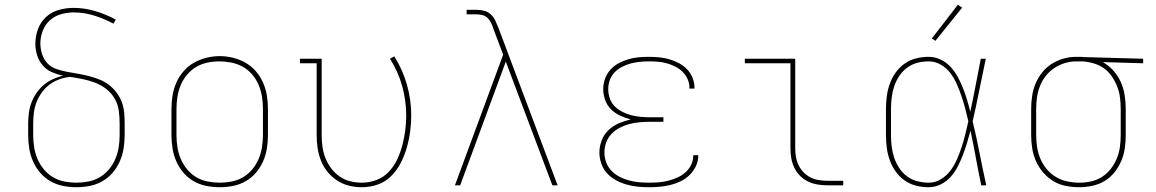

<svg xmlns="http://www.w3.org/2000/svg" viewBox="-20 -776 4840 804"><path d="M300 8Q272 8 244 2.5Q216 -3 191.5 -17Q167 -31 148.5 -52.5Q130 -74 118.5 -100Q107 -126 102.5 -154Q98 -182 98 -210V-258Q98 -281 101 -303.5Q104 -326 112 -347Q120 -368 133 -387Q146 -406 163.5 -420.5Q181 -435 201.5 -444.5Q222 -454 244 -459Q220 -464 197 -474Q174 -484 158.5 -502.5Q143 -521 135.5 -545Q128 -569 128 -593Q128 -624 139 -654Q150 -684 173 -705Q196 -726 226.5 -734.5Q257 -743 288 -743Q334 -743 379 -729.5Q424 -716 465 -694L455 -677Q416 -698 374 -711Q332 -724 289 -724Q262 -724 235.5 -716.5Q209 -709 189 -691Q169 -673 159 -647Q149 -621 149 -594Q149 -571 156.5 -548.5Q164 -526 179.5 -510Q195 -494 217.5 -486.5Q240 -479 262.5 -475Q285 -471 307.5 -467Q330 -463 352 -457.5Q374 -452 395.5 -443.5Q417 -435 435.5 -421Q454 -407 468 -388.5Q482 -370 490 -348.5Q498 -327 500 -304Q502 -281 502 -258V-210Q502 -182 497.5 -154Q493 -126 481.5 -100Q470 -74 451.5 -52.5Q433 -31 408.5 -17Q384 -3 356 2.5Q328 8 300 8ZM300 -11Q325 -11 350.5 -16Q376 -21 398 -34Q420 -47 436.5 -67Q453 -87 463 -110.5Q473 -134 477 -159.5Q481 -185 481 -210V-258Q481 -285 477.5 -312Q474 -339 460.5 -362.5Q447 -386 425.5 -403Q404 -420 379 -429.5Q354 -439 327.5 -444.5Q301 -450 274 -454Q251 -452 229 -444Q207 -436 188.5 -422.5Q170 -409 156 -390Q142 -371 133.5 -349.5Q125 -328 122 -305Q119 -282 119 -258V-210Q119 -185 123 -159.5Q127 -134 137 -110.5Q147 -87 163.5 -67Q180 -47 202 -34Q224 -21 249.5 -16Q275 -11 300 -11Z M900 8Q872 8 844 2.5Q816 -3 791.5 -17Q767 -31 748.5 -52.5Q730 -74 718.5 -100Q707 -126 702.5 -154Q698 -182 698 -210V-320Q698 -348 702.5 -376Q707 -404 718.5 -430Q730 -456 748.5 -477.5Q767 -499 791.5 -513Q816 -527 844 -534Q872 -541 900 -541Q928 -541 956 -534Q984 -527 1008.5 -513Q1033 -499 1051.5 -477.5Q1070 -456 1081.5 -430Q1093 -404 1097.5 -376Q1102 -348 1102 -320V-210Q1102 -182 1097.5 -154Q1093 -126 1081.5 -100Q1070 -74 1051.5 -52.5Q1033 -31 1008.5 -17Q984 -3 956 2.5Q928 8 900 8ZM900 -11Q925 -11 950.5 -16Q976 -21 998 -34Q1020 -47 1036.5 -67Q1053 -87 1063 -110.5Q1073 -134 1077 -159.5Q1081 -185 1081 -210V-320Q1081 -346 1077 -371.5Q1073 -397 1063 -420.5Q1053 -444 1036 -464Q1019 -484 996.5 -496.5Q974 -509 948.5 -514Q923 -519 898 -519Q872 -519 847 -513.5Q822 -508 800.5 -495Q779 -482 762.5 -462Q746 -442 736.5 -419Q727 -396 723 -370.5Q719 -345 719 -320V-210Q719 -185 723 -159.5Q727 -134 737 -110.5Q747 -87 763.5 -67Q780 -47 802 -34Q824 -21 849.5 -16Q875 -11 900 -11Z M1495 8Q1468 8 1441.5 1.5Q1415 -5 1392 -20Q1369 -35 1351.5 -56.5Q1334 -78 1324 -103.5Q1314 -129 1310 -156Q1306 -183 1306 -210V-511H1236V-530H1327V-210Q1327 -185 1330.5 -160.5Q1334 -136 1343 -113.5Q1352 -91 1367 -71Q1382 -51 1402 -37Q1422 -23 1446.5 -17Q1471 -11 1495 -11Q1527 -11 1557 -22.5Q1587 -34 1608.5 -57Q1630 -80 1643.5 -109Q1657 -138 1665 -168.5Q1673 -199 1677 -230Q1681 -261 1681 -293Q1681 -355 1664 -416Q1647 -477 1613 -530L1631 -540Q1666 -485 1684 -421.5Q1702 -358 1702 -293Q1702 -259 1697.5 -225Q1693 -191 1683.5 -158Q1674 -125 1658.5 -94.5Q1643 -64 1619 -39.5Q1595 -15 1562.5 -3.5Q1530 8 1495 8Z M1885 0 2087 -547 2047 -653Q2043 -666 2037.5 -678Q2032 -690 2023 -699.5Q2014 -709 2001 -712.5Q1988 -716 1975 -716H1934V-735H1975Q1991 -735 2007 -731Q2023 -727 2035 -716Q2047 -705 2054 -690Q2061 -675 2067 -660L2315 0H2293L2098 -518L1907 0Z M2697 8Q2673 8 2649.5 5.5Q2626 3 2603 -3.5Q2580 -10 2559 -21.5Q2538 -33 2522 -50.5Q2506 -68 2498 -91Q2490 -114 2490 -137Q2490 -163 2499.5 -188Q2509 -213 2528 -231Q2547 -249 2571 -259.5Q2595 -270 2621 -276Q2598 -282 2576.5 -292Q2555 -302 2538.5 -318.5Q2522 -335 2514 -357.5Q2506 -380 2506 -403Q2506 -425 2513.5 -446Q2521 -467 2535.5 -483.5Q2550 -500 2569.5 -510.5Q2589 -521 2610 -527.5Q2631 -534 2653 -536Q2675 -538 2697 -538Q2718 -538 2739.5 -536Q2761 -534 2782 -528Q2803 -522 2822 -512Q2841 -502 2856 -487Q2871 -472 2879.5 -451.5Q2888 -431 2888 -410Q2888 -408 2888 -407Q2888 -406 2888 -405H2867Q2867 -406 2867 -407Q2867 -408 2867 -409Q2867 -428 2859 -445.5Q2851 -463 2837.5 -476Q2824 -489 2807 -497.5Q2790 -506 2772 -511Q2754 -516 2735 -517.5Q2716 -519 2697 -519Q2678 -519 2658.5 -517Q2639 -515 2620.5 -510Q2602 -505 2584.5 -496Q2567 -487 2553.5 -473Q2540 -459 2533.5 -440.5Q2527 -422 2527 -403Q2527 -383 2533.5 -364Q2540 -345 2554 -331Q2568 -317 2585.5 -308Q2603 -299 2622 -294Q2641 -289 2660.5 -287Q2680 -285 2700 -285H2758V-266H2700Q2679 -266 2657.5 -264Q2636 -262 2615 -256.5Q2594 -251 2575 -241Q2556 -231 2541 -215.5Q2526 -200 2518.5 -179.5Q2511 -159 2511 -138Q2511 -116 2518.5 -96Q2526 -76 2540.5 -61Q2555 -46 2574 -36Q2593 -26 2613.5 -20.5Q2634 -15 2655 -13Q2676 -11 2697 -11Q2717 -11 2737.5 -12.5Q2758 -14 2777.5 -19Q2797 -24 2815.5 -32Q2834 -40 2849.5 -53.5Q2865 -67 2874 -85.5Q2883 -104 2883 -124Q2883 -125 2883 -125.5Q2883 -126 2883 -126H2904Q2904 -126 2904 -125Q2904 -124 2904 -124Q2904 -101 2894 -80Q2884 -59 2867.5 -43Q2851 -27 2830.5 -17Q2810 -7 2787.5 -1.5Q2765 4 2742.5 6Q2720 8 2697 8Z M3444 0Q3424 0 3403 -3.5Q3382 -7 3363.5 -16Q3345 -25 3330 -40Q3315 -55 3306 -74Q3297 -93 3293.5 -113.5Q3290 -134 3290 -155V-511H3099V-530H3310V-155Q3310 -137 3313 -119Q3316 -101 3324 -84.5Q3332 -68 3345 -54.5Q3358 -41 3374 -33Q3390 -25 3408 -22Q3426 -19 3444 -19H3511V0Z M3869 8Q3842 8 3816 1.5Q3790 -5 3768 -20.5Q3746 -36 3730.5 -58Q3715 -80 3706 -105Q3697 -130 3693.5 -156.5Q3690 -183 3690 -210V-320Q3690 -347 3693.5 -373.5Q3697 -400 3706 -425Q3715 -450 3730.5 -472Q3746 -494 3768 -509.5Q3790 -525 3816 -531.5Q3842 -538 3869 -538Q3895 -538 3919 -526.5Q3943 -515 3960.5 -496Q3978 -477 3990.5 -454Q4003 -431 4012.5 -407Q4022 -383 4029.5 -358Q4037 -333 4043 -308Q4055 -363 4065.5 -418.5Q4076 -474 4087 -530H4108Q4094 -465 4081 -399Q4068 -333 4053 -268Q4069 -202 4082 -134.5Q4095 -67 4110 0H4089Q4077 -57 4066.5 -114.5Q4056 -172 4044 -229Q4037 -203 4029.5 -178Q4022 -153 4012.5 -128Q4003 -103 3991 -79.5Q3979 -56 3961.5 -36Q3944 -16 3919.5 -4Q3895 8 3869 8ZM3869 -11Q3897 -11 3921 -26Q3945 -41 3961 -63Q3977 -85 3988 -110.5Q3999 -136 4007.5 -162Q4016 -188 4022.5 -215Q4029 -242 4035 -268Q4029 -295 4022 -321Q4015 -347 4006.5 -372.5Q3998 -398 3987 -423Q3976 -448 3960 -469.5Q3944 -491 3920 -505Q3896 -519 3869 -519Q3845 -519 3821.5 -513Q3798 -507 3778.5 -492.5Q3759 -478 3745.5 -457.5Q3732 -437 3724.5 -414.5Q3717 -392 3714 -368Q3711 -344 3711 -320V-210Q3711 -186 3714 -162Q3717 -138 3724.5 -115.5Q3732 -93 3745.5 -72.5Q3759 -52 3778.5 -37.5Q3798 -23 3821.5 -17Q3845 -11 3869 -11ZM3897 -605 3882 -615 3991 -756 4009 -744Z M4499 8Q4471 8 4443 2.5Q4415 -3 4391 -17.5Q4367 -32 4348.5 -53.5Q4330 -75 4318.5 -100.5Q4307 -126 4302.5 -154Q4298 -182 4298 -210V-320Q4298 -347 4302 -374Q4306 -401 4316.5 -426Q4327 -451 4344 -472.5Q4361 -494 4384 -508.5Q4407 -523 4433 -530.5Q4459 -538 4486 -538Q4490 -538 4493.5 -538Q4497 -538 4500 -538Q4504 -538 4508.5 -538Q4513 -538 4517 -537L4767 -530V-511L4598 -516Q4623 -502 4642.5 -480Q4662 -458 4673.5 -432Q4685 -406 4689.5 -377.5Q4694 -349 4694 -320V-210Q4694 -182 4690 -154.5Q4686 -127 4675 -101.5Q4664 -76 4646.5 -54Q4629 -32 4605.5 -18Q4582 -4 4554.5 2Q4527 8 4499 8ZM4499 -11Q4524 -11 4549 -16.5Q4574 -22 4595 -35.5Q4616 -49 4631.5 -69Q4647 -89 4656.5 -112Q4666 -135 4669.5 -160Q4673 -185 4673 -210V-320Q4673 -344 4670 -367.5Q4667 -391 4658.5 -413Q4650 -435 4636.5 -455Q4623 -475 4604 -489Q4585 -503 4562 -510Q4539 -517 4515 -519H4500Q4497 -519 4494 -519Q4491 -519 4488 -519Q4463 -519 4439.5 -512Q4416 -505 4395.5 -491.5Q4375 -478 4359.5 -458.5Q4344 -439 4335 -416Q4326 -393 4322.5 -369Q4319 -345 4319 -320V-210Q4319 -185 4323 -159.5Q4327 -134 4337 -110.5Q4347 -87 4363.5 -67.5Q4380 -48 4401.5 -35Q4423 -22 4448.5 -16.5Q4474 -11 4499 -11Z"/></svg>

Font: Iosevka Slab Thin Extended
Style: Regular
Weight: 100
Width: 7
Monospace: yes
Designer: Belleve Invis
Foundry: Belleve Invis
Version: Version 11.1.1; ttfautohint (v1.8.3)